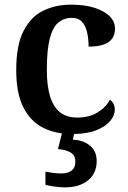

<svg xmlns="http://www.w3.org/2000/svg" viewBox="-20 -568 554 828"><path d="M290 10Q220 10 166 -17Q112 -44 81 -104.5Q50 -165 50 -266Q50 -373 81.5 -434.5Q113 -496 166.5 -522Q220 -548 287 -548Q343 -548 385.5 -535Q428 -522 452 -499Q476 -476 476 -444Q476 -422 465.5 -404.5Q455 -387 430 -377Q405 -367 362 -367Q362 -401 355.5 -429Q349 -457 333.5 -474Q318 -491 289 -491Q257 -491 232.5 -471.5Q208 -452 195 -403Q182 -354 182 -267Q182 -198 196 -152.5Q210 -107 238.5 -84Q267 -61 314 -61Q364 -61 400.5 -83Q437 -105 454 -138Q464 -131 469.5 -120Q475 -109 475 -95Q475 -70 455 -46Q435 -22 394.5 -6Q354 10 290 10ZM259 240Q243 240 218.5 237Q194 234 176 229V172Q194 176 212.5 178Q231 180 244 180Q273 180 289 167.5Q305 155 305 130Q305 101 283.5 89Q262 77 230 75L251 -9H304L294 34Q327 36 350 48Q373 60 385 79.5Q397 99 397 126Q397 179 360 209.5Q323 240 259 240Z"/></svg>

Font: Noto Serif Kannada SemiBold
Style: Regular
Weight: 600
Version: Version 2.003